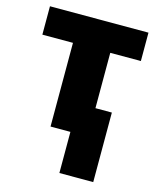

<svg xmlns="http://www.w3.org/2000/svg" viewBox="-113 -633 752 915"><g transform="rotate(15 262.5 -175.0)"><path d="M505 -413H354V-140H435V203H268V0H170V-413H19V-553H505Z"/></g></svg>

Font: Noto Sans Display Black Narrow
Style: Regular
Weight: 900
Width: 4
Designer: Monotype Design team
Foundry: Monotype Imaging Inc.
Version: Version 1.000